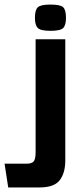

<svg xmlns="http://www.w3.org/2000/svg" viewBox="-53 -642 337 841"><path d="M-17 179 -33 75H63Q87 75 95 64.5Q103 54 103 25V-470H233V60Q233 116 208.5 147.5Q184 179 121 179ZM168 -507Q125 -507 112.5 -519.5Q100 -532 100 -564Q100 -598 112.5 -610Q125 -622 168 -622Q212 -622 224 -610Q236 -598 236 -564Q236 -532 224 -519.5Q212 -507 168 -507Z"/></svg>

Font: Smooch Sans ExtraBold
Style: Regular
Weight: 800
Designer: Robert E. Leuschke
Foundry: Robert E. Leuschke
Version: Version 1.010